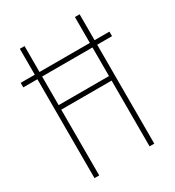

<svg xmlns="http://www.w3.org/2000/svg" viewBox="-173 -816 836 918"><g transform="rotate(-30 245.0 -357.0)"><path d="M78 0H104V-363H382V0H408V-546H490V-571H408V-714H382V-571H104V-714H78V-571H0V-546H78ZM104 -388V-546H382V-388Z"/></g></svg>

Font: Noto Sans Devanagari ExtraCondensed Thin
Style: Regular
Weight: 100
Width: 2
Designer: Jelle Bosma - Monotype Design Team
Foundry: Monotype Imaging Inc.
Version: Version 2.004